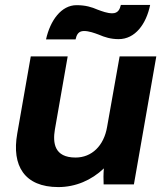

<svg xmlns="http://www.w3.org/2000/svg" viewBox="-20 -749 676 780"><path d="M217 11C287 11 352 -17 402 -65C400 -44 400 -18 401 0H524L615 -520H466L415 -233C402 -157 353 -109 287 -109C200 -109 194 -169 203 -223L255 -520H105L50 -206C27 -76 79 11 217 11ZM167 -589H287C291 -607 298 -623 321 -623C342 -623 363 -615 382 -608C405 -598 430 -590 462 -590C529 -590 574 -651 590 -729H471C467 -712 460 -695 436 -695C416 -695 395 -703 376 -710C353 -720 328 -728 291 -728C229 -728 184 -666 167 -589Z"/></svg>

Font: Fixel Display 20240404
Style: Bold Italic
Weight: 700
Italic angle: -10°
Designer: AlfaBravo + MacPaw
Foundry: Kyrylo Tkachov, Marchela Mozhyna, Serhii Makarenko, Maria Weinstein, Zakhar Kryvoshyya
Version: Version 1.211;Glyphs 3.2 (3225)